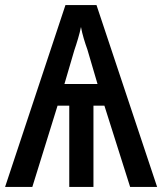

<svg xmlns="http://www.w3.org/2000/svg" viewBox="-22 -734 637 754"><path d="M357 -714 595 0H489L388 -319H345V0H250V-319H204L105 0H-2L235 -714ZM296 -628Q292 -608 284.5 -582.5Q277 -557 270 -537L231 -404H361L321 -540Q314 -559 307 -582.5Q300 -606 296 -628Z"/></svg>

Font: Noto Sans Condensed Medium
Style: Regular
Weight: 500
Width: 3
Designer: Monotype Design Team
Foundry: Monotype Imaging Inc.
Version: Version 2.013; ttfautohint (v1.8.4.7-5d5b)